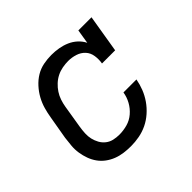

<svg xmlns="http://www.w3.org/2000/svg" viewBox="-133 -698 867 867"><g transform="rotate(-45 300.0 -265.0)"><path d="M252 8Q229 8 206.5 5Q184 2 163.5 -6Q143 -14 125.5 -27Q108 -40 95.5 -57.5Q83 -75 75.5 -95.5Q68 -116 64.5 -138.5Q61 -161 63 -184Q65 -207 68 -230L87 -340Q91 -365 98 -389.5Q105 -414 117.5 -437Q130 -460 148.5 -480.5Q167 -501 189.5 -514.5Q212 -528 237.5 -533Q263 -538 288 -538Q312 -538 335 -534Q358 -530 378.5 -521Q399 -512 415.5 -497Q432 -482 442 -462L453 -530H537L507 -349H423Q427 -372 423.5 -395.5Q420 -419 405 -435Q390 -451 368 -458Q346 -465 323 -465Q305 -465 286 -461.5Q267 -458 250 -449.5Q233 -441 218.5 -427.5Q204 -414 193.5 -398Q183 -382 177 -364Q171 -346 168 -328L150 -218Q147 -199 146 -180Q145 -161 149 -144Q153 -127 161.5 -111.5Q170 -96 184 -85Q198 -74 215.5 -70Q233 -66 252 -66Q277 -66 302.5 -73Q328 -80 348.5 -97.5Q369 -115 382 -138.5Q395 -162 399 -188H482Q477 -161 467 -135.5Q457 -110 441 -87Q425 -64 403.5 -45Q382 -26 357 -14Q332 -2 305 3Q278 8 252 8Z"/></g></svg>

Font: Iosevka Slab Extended Oblique
Style: Regular
Weight: 400
Width: 7
Italic angle: -9°
Monospace: yes
Designer: Belleve Invis
Foundry: Belleve Invis
Version: Version 11.1.0; ttfautohint (v1.8.3)